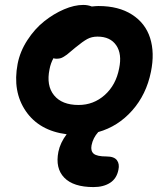

<svg xmlns="http://www.w3.org/2000/svg" viewBox="-20 -531 675 772"><path d="M356 221.2Q274.9 221.2 238.3 183.3Q201.7 145.5 214.8 79.1Q222.2 43 248 8.8Q137.7 -5.4 83.7 -84.2Q29.8 -163.1 50.8 -273.9Q60.5 -324.2 90.1 -369.6Q119.6 -415 157.7 -445.3Q195.8 -475.6 237.3 -493.4Q278.8 -511.2 314.9 -511.2Q333 -511.2 349.1 -504.9Q366.7 -506.8 376 -506.8Q457 -506.8 510.7 -472.4Q564.5 -438 583.5 -378.4Q602.5 -318.8 586.9 -242.2Q568.4 -150.9 511.5 -86.7Q454.6 -22.5 375 0Q354 23.4 348.1 53.2Q343.8 76.2 356.9 87.2Q370.1 98.1 408.2 98.1Q439 98.1 450.2 113.3Q461.4 128.4 456.1 151.9Q449.2 187 422.6 204.1Q396 221.2 356 221.2ZM179.2 -252.9Q165.5 -187 197.3 -147.9Q229 -108.9 295.9 -108.9Q356.4 -108.9 401.4 -149.2Q446.3 -189.5 459 -255.9Q471.2 -314 447.3 -348.9Q423.3 -383.8 372.1 -383.8Q348.6 -383.8 330.8 -374Q313 -364.3 283.2 -339.8Q276.9 -335 265.1 -324.7Q253.4 -314.5 249 -311.3Q244.6 -308.1 236.6 -303Q228.5 -297.9 221.7 -296.4Q214.8 -294.9 206.1 -294.9Q200.7 -294.9 194.8 -296.9Q183.6 -276.4 179.2 -252.9Z"/></svg>

Font: Shantell Sans Normal
Style: Italic
Weight: 600
Italic angle: -11.31°
Designer: Stephen Nixon, Anya Danilova, Shantell Martin
Foundry: Arrow Type
Version: Version 1.006;[559af2be0]